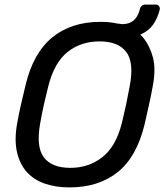

<svg xmlns="http://www.w3.org/2000/svg" viewBox="-20 -805 717 835"><path d="M54 -265Q62 -310 71 -349.5Q80 -389 91 -434Q124 -574 207 -642Q290 -710 417 -710Q457 -710 488 -703L512 -700Q572 -700 588 -764Q589 -772 595.5 -778.5Q602 -785 610 -785H658Q667 -785 671.5 -778.5Q676 -772 675 -764Q665 -725 646 -698Q627 -671 590 -654Q597 -648 603 -641Q633 -603 645.5 -553.5Q658 -504 645 -434Q637 -389 628 -349.5Q619 -310 609 -265Q575 -123 492 -56.5Q409 10 282 10Q222 10 174.5 -6.5Q127 -23 96.5 -57Q66 -91 54 -143Q42 -195 54 -265ZM286 -75Q365 -75 424.5 -121Q484 -167 510 -270Q521 -315 528.5 -350.5Q536 -386 544 -430Q564 -533 529 -579Q494 -625 413 -625Q332 -625 274 -579Q216 -533 190 -430Q179 -386 171 -350.5Q163 -315 155 -270Q136 -167 170.5 -121Q205 -75 286 -75Z"/></svg>

Font: SVN-Rubik
Style: Italic
Weight: 400
Italic angle: -12°
Designer: Hubert and Fischer
Foundry: Hubert & Fischer
Version: Version 2.101; ttfautohint (v1.8.3)